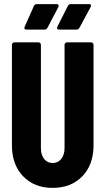

<svg xmlns="http://www.w3.org/2000/svg" viewBox="-20 -906 513 934"><path d="M38 -199V-688Q38 -693 41.5 -696.5Q45 -700 50 -700H167Q172 -700 175.5 -696.5Q179 -693 179 -688V-185Q179 -153 194.5 -133Q210 -113 236 -113Q262 -113 278 -133Q294 -153 294 -185V-688Q294 -693 297.5 -696.5Q301 -700 306 -700H423Q428 -700 431.5 -696.5Q435 -693 435 -688V-199Q435 -105 380.5 -48.5Q326 8 236 8Q147 8 92.5 -48.5Q38 -105 38 -199ZM259 -776 310 -877Q315 -886 324 -886H413Q420 -886 422 -882Q424 -878 421 -872L366 -770Q361 -762 351 -762H268Q261 -762 258.5 -765.5Q256 -769 259 -776ZM100 -776 145 -877Q149 -886 159 -886H255Q262 -886 264.5 -882Q267 -878 264 -872L211 -771Q207 -762 196 -762H109Q102 -762 99.5 -765.5Q97 -769 100 -776Z"/></svg>

Font: Barlow Condensed
Style: Bold
Weight: 700
Width: 3
Designer: Jeremy Tribby
Foundry: Tribby Type
Version: Version 1.500